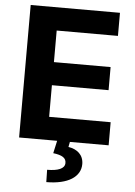

<svg xmlns="http://www.w3.org/2000/svg" viewBox="-62 -774 737 1050"><g transform="rotate(5 306.5 -248.5)"><path d="M63.2 0H272L256.7 69.2C306.1 75.3 328.8 89.1 327.8 118.3C326.7 148.4 290.8 162.6 231.2 162.6L232.6 230.1C351.6 230.1 420.5 185 420.1 114.3C419.7 64.6 385.3 35.5 336.6 28.1L342 0H554.7V-126.8H217V-300.4H528.1V-427.2H217V-600.5H553.3V-727.3H63.2Z"/></g></svg>

Font: Karasuma Gothic
Style: Bold
Weight: 700
Designer: Rasmus Andersson / Ryoko Nishizuka
Foundry: Genbu
Version: Version 1.00